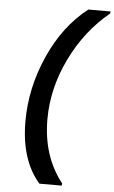

<svg xmlns="http://www.w3.org/2000/svg" viewBox="-69 -969 720 1211"><g transform="rotate(5 290.5 -363.5)"><path d="M369 197H228Q106 57 106 -188Q106 -399 196 -601.5Q286 -804 440 -924H581L579 -911Q426 -786 334.5 -597Q243 -408 243 -213Q243 22 371 183Z"/></g></svg>

Font: Poppins SemiBold
Style: Italic
Weight: 600
Italic angle: -10°
Designer: Ninad Kale (Devanagari), Jonny Pinhorn (Latin)
Foundry: Indian Type Foundry
Version: Version 3.200;PS 1.000;hotconv 16.6.54;makeotf.lib2.5.65590